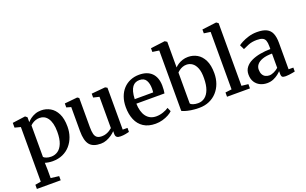

<svg xmlns="http://www.w3.org/2000/svg" viewBox="-111 -1359 3415 2140"><g transform="rotate(-20 1597.0 -289.0)"><path d="M24 241V191.5L92.5 179.5V-468.5L23.5 -486.5V-543L173.5 -563.5H177L199 -545.5V-487.5Q214 -505.5 238.2 -523.5Q262.5 -541.5 295 -553.8Q327.5 -566 366.5 -566Q424 -566 473.2 -538Q522.5 -510 552.5 -450.2Q582.5 -390.5 582.5 -295.5Q582.5 -232.5 563 -177Q543.5 -121.5 506.5 -79Q469.5 -36.5 416.5 -12.8Q363.5 11 296.5 11Q273 11 247.8 7Q222.5 3 207 -2.5L209.5 80V179.5L306.5 191.5V241ZM299 -42.5Q343 -42.5 378.5 -66.8Q414 -91 435 -143.5Q456 -196 456 -280Q456 -336.5 445.5 -377Q435 -417.5 416.5 -443.2Q398 -469 373.8 -481Q349.5 -493 321.5 -493Q295.5 -493 273.8 -485.2Q252 -477.5 235.2 -466.2Q218.5 -455 209.5 -444.5V-71.5Q217 -61 241.8 -51.8Q266.5 -42.5 299 -42.5Z M1102 9.5Q1072.5 9.5 1058 -2Q1043.5 -13.5 1043.5 -40.5V-73.5Q1026 -54 998.2 -34.5Q970.5 -15 937.2 -2Q904 11 868.5 11Q775 11 735.5 -38.5Q696 -88 696 -200V-485.5L642.5 -501V-548L793 -563H795L814.5 -550V-204.5Q814.5 -153.5 822.5 -122.5Q830.5 -91.5 850.8 -77.2Q871 -63 907.5 -63Q935.5 -63 959 -71.5Q982.5 -80 1000.8 -91.8Q1019 -103.5 1031 -114.5V-485.5L961.5 -502V-548L1122.5 -563H1126L1149 -550V-53.5L1206 -53L1205.5 -5.5Q1188 -1.5 1162 4Q1136 9.5 1102 9.5Z M1518.5 11Q1433 11 1377 -25.5Q1321 -62 1293.8 -126.8Q1266.5 -191.5 1266.5 -276Q1266.5 -343 1285.8 -396.5Q1305 -450 1340 -487.8Q1375 -525.5 1423.2 -545.8Q1471.5 -566 1528.5 -566Q1624.5 -566 1676.8 -514.5Q1729 -463 1731.5 -367Q1731.5 -336 1730 -313.2Q1728.5 -290.5 1724.5 -273H1391Q1392 -226 1402.8 -187.5Q1413.5 -149 1434 -121.2Q1454.5 -93.5 1484.2 -78.8Q1514 -64 1553.5 -64Q1594.5 -64 1636.5 -78.5Q1678.5 -93 1701 -110L1721.5 -64Q1704.5 -46 1672.8 -28.8Q1641 -11.5 1601 -0.2Q1561 11 1518.5 11ZM1391 -326.5 1610 -327Q1611 -336.5 1611.8 -348.8Q1612.5 -361 1612.5 -371Q1612.5 -432.5 1589.8 -470.8Q1567 -509 1512 -509Q1487 -509 1465.8 -499.8Q1444.5 -490.5 1428.5 -469.5Q1412.5 -448.5 1402.8 -413.5Q1393 -378.5 1391 -326.5Z M1755.5 -754V-798L1922.5 -819H1926L1950.5 -803V-499Q1966 -515.5 1989.2 -530.8Q2012.5 -546 2042.8 -556Q2073 -566 2108.5 -566Q2167 -566 2215.8 -538Q2264.5 -510 2294.2 -450.5Q2324 -391 2324 -295.5Q2324 -231 2304 -175.2Q2284 -119.5 2246.2 -77.8Q2208.5 -36 2155.2 -12.5Q2102 11 2035.5 11Q1980.5 11 1937.2 3.8Q1894 -3.5 1867 -12.5Q1840 -21.5 1833.5 -27V-742.5ZM2062.5 -490.5Q2037 -490.5 2015.2 -482Q1993.5 -473.5 1976.8 -461.2Q1960 -449 1950.5 -438.5V-73Q1957 -59 1983.2 -50.8Q2009.5 -42.5 2040.5 -42.5Q2087.5 -42.5 2122.2 -69.5Q2157 -96.5 2176.5 -149.2Q2196 -202 2196.5 -280.5Q2198 -355 2179.8 -401.2Q2161.5 -447.5 2130.8 -469Q2100 -490.5 2062.5 -490.5Z M2442.5 -60V-741.5L2365.5 -752.5V-798L2533.5 -819H2536.5L2559.5 -802.5V-59.5L2639 -50.5V0H2367V-50.5Z M2841.5 11Q2797 11 2759.5 -7Q2722 -25 2699 -60.8Q2676 -96.5 2676 -150.5Q2676 -199.5 2702.8 -234.2Q2729.5 -269 2775.5 -290.8Q2821.5 -312.5 2880 -323.2Q2938.5 -334 3002.5 -334.5V-368Q3002.5 -410 2993.5 -434.8Q2984.5 -459.5 2961 -470.5Q2937.5 -481.5 2894 -481.5Q2837 -481.5 2793.8 -464.2Q2750.5 -447 2726 -434.5L2699.5 -489Q2711 -499 2744 -516.8Q2777 -534.5 2824.5 -549Q2872 -563.5 2925 -563.5Q2996.5 -563.5 3038.2 -542.8Q3080 -522 3098.2 -478.5Q3116.5 -435 3116.5 -366.5V-53L3172.5 -52.5V-6Q3161.5 -3.5 3142.2 0Q3123 3.5 3101.5 6.2Q3080 9 3062 9Q3033 9 3021.5 0.2Q3010 -8.5 3010 -38.5V-69.5Q2997.5 -55.5 2973.8 -36.8Q2950 -18 2916.5 -3.5Q2883 11 2841.5 11ZM2893 -62Q2918.5 -62 2949 -76.2Q2979.5 -90.5 3002.5 -111.5V-280.5Q2934 -280.5 2889.5 -264.8Q2845 -249 2823.5 -222.8Q2802 -196.5 2802 -163.5Q2802 -128.5 2814 -106Q2826 -83.5 2846.5 -72.8Q2867 -62 2893 -62Z"/></g></svg>

Font: Merriweather 28pt SemiBold
Style: Regular
Weight: 600
Version: Version 2.100